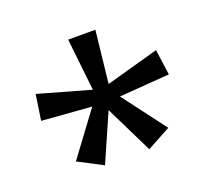

<svg xmlns="http://www.w3.org/2000/svg" viewBox="-86 -866 723 664"><g transform="rotate(-20 275.0 -534.0)"><path d="M105 -355 223 -514 40 -528 54 -622 245 -568 224 -760H324L303 -568L497 -622L510 -528L325 -514L445 -355L358 -308L272 -483L195 -308Z"/></g></svg>

Font: Noto Kufi Arabic
Style: Regular
Weight: 400
Designer: Monotype Design Team, David Williams, Khaled Hosny
Foundry: Google LLC
Version: Version 2.109; ttfautohint (v1.8.4.7-5d5b)